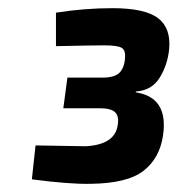

<svg xmlns="http://www.w3.org/2000/svg" viewBox="-20 -802 435 470"><path d="M117 -689V-771Q187 -782 255 -782Q335 -782 367 -757.5Q399 -733 394 -681Q390 -643 371 -612Q352 -581 313 -578L312 -576Q393 -564 379 -470Q371 -415 331.5 -384Q292 -353 201 -352Q149 -351 58 -363L67 -446Q187 -444 190 -444Q261 -448 268 -495Q272 -517 262 -527Q252 -537 224 -537H135L145 -612H231Q260 -612 272 -623.5Q284 -635 286 -659Q288 -678 278.5 -684.5Q269 -691 235 -691Q207 -691 117 -689Z"/></svg>

Font: Ezarion
Style: Bold Italic
Weight: 700
Italic angle: -8°
Designer: Natanael Gama
Version: Version 1.001;PS 001.001;hotconv 1.0.70;makeotf.lib2.5.58329